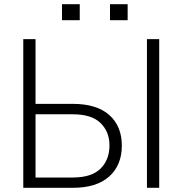

<svg xmlns="http://www.w3.org/2000/svg" viewBox="-20 -898 875 918"><path d="M149.9 -401.4H327.6Q442.4 -401.4 502.4 -348.1Q562.5 -294.9 562.5 -201.7Q562.5 -108.4 502.2 -54.2Q441.9 0 327.6 0H91.3V-710.9H149.9ZM149.9 -351.6V-49.3H327.6Q418 -49.3 460.7 -91.8Q503.4 -134.3 503.4 -202.6Q503.4 -268.1 460.7 -309.8Q418 -351.6 327.6 -351.6ZM741.2 0H682.6V-710.9H741.2ZM590.3 -801.3H505.9V-877.9H590.3ZM361.3 -801.3H276.4V-877.9H361.3Z"/></svg>

Font: Franko
Style: Light
Weight: 300
Designer: Google
Version: Version 1.200310; 2013